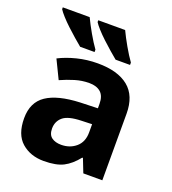

<svg xmlns="http://www.w3.org/2000/svg" viewBox="-140 -872 884 987"><g transform="rotate(20 302.0 -378.0)"><path d="M302 -557Q412 -557 470.5 -509.5Q529 -462 529 -364V0H425L396 -74H392Q357 -30 318 -10Q279 10 211 10Q138 10 90 -32Q42 -74 42 -163Q42 -250 103 -291Q164 -332 286 -337L381 -340V-364Q381 -407 358.5 -427Q336 -447 296 -447Q256 -447 218 -435.5Q180 -424 142 -407L93 -508Q136 -530 190 -543.5Q244 -557 302 -557ZM381 -253 323 -251Q251 -249 223 -225Q195 -201 195 -162Q195 -128 215 -113.5Q235 -99 267 -99Q315 -99 348 -127.5Q381 -156 381 -208ZM375 -766Q391 -732 415 -690Q439 -648 460 -619V-606H381Q364 -620 341.5 -639.5Q319 -659 295.5 -681Q272 -703 254 -723Q236 -743 228 -756V-766ZM181 -766Q197 -732 221 -690Q245 -648 266 -619V-606H187Q170 -620 147.5 -639.5Q125 -659 101.5 -681Q78 -703 60 -723Q42 -743 34 -756V-766Z"/></g></svg>

Font: Noto Sans
Style: Bold
Weight: 700
Designer: Monotype Design Team
Foundry: Monotype Imaging Inc.
Version: Version 2.000;GOOG;noto-source:20170915:90ef993387c0; ttfaut